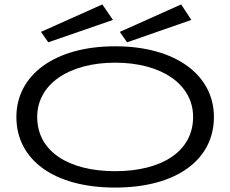

<svg xmlns="http://www.w3.org/2000/svg" viewBox="-20 -836 1040 867"><path d="M554 -645 844 -746 798 -816 521 -692ZM198 -645 490 -746 442 -816 165 -692ZM500 11C776 11 946 -114 946 -308C946 -495 776 -627 500 -627C224 -627 54 -495 54 -308C54 -114 224 11 500 11ZM500 -63C290 -63 148 -152 148 -308C148 -455 290 -553 500 -553C710 -553 852 -455 852 -308C852 -152 710 -63 500 -63Z"/></svg>

Font: Inconsolata UltraExpanded
Style: Regular
Weight: 400
Width: 9
Monospace: yes
Designer: Raph Levien, Cyreal, Brenton Simpson
Foundry: Raph Levien, Cyreal, Google
Version: Version 3.100